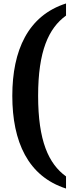

<svg xmlns="http://www.w3.org/2000/svg" viewBox="-20 -824 432 1108"><path d="M361 264V194C260 121 200 -12 200 -271C200 -528 260 -661 361 -734V-804C142 -734 51 -534 51 -271C51 -6 142 194 361 264Z"/></svg>

Font: Noto Serif Sinhala Condensed ExtraBold
Style: Regular
Weight: 800
Width: 3
Designer: Jelle Bosma - Monotype Design Team
Foundry: Monotype Imaging Inc.
Version: Version 2.007